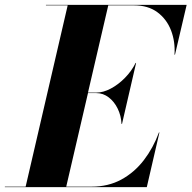

<svg xmlns="http://www.w3.org/2000/svg" viewBox="-68 -770 788 790"><path d="M328 -387H294L204.5 -2H309Q377.5 -2 431.2 -31.2Q485 -60.5 523.8 -111Q562.5 -161.5 586 -225H588L536 0H-48V-2H37.5L210.5 -748H121V-750H700L652 -545H650Q653.5 -598.5 635.8 -644.8Q618 -691 579.8 -719.5Q541.5 -748 483 -748H377.5L294 -389H328Q356.5 -389 387.8 -405.5Q419 -422 446.2 -449.8Q473.5 -477.5 490 -511H492L434 -260H432Q430.5 -293.5 416.5 -322.5Q402.5 -351.5 379.5 -369.2Q356.5 -387 328 -387Z"/></svg>

Font: Bodoni* 96
Style: Bold Italic
Weight: 700
Italic angle: -13°
Version: Version 2.2